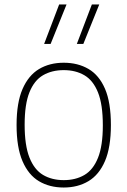

<svg xmlns="http://www.w3.org/2000/svg" viewBox="-20 -828 569 857"><path d="M264.5 9Q201.5 9 154.2 -19Q107 -47 80.5 -108.5Q54 -170 54 -270Q54 -369.5 80.5 -430.5Q107 -491.5 154.2 -519.8Q201.5 -548 264.5 -548Q327.5 -548 375 -520.2Q422.5 -492.5 448.8 -431.5Q475 -370.5 475 -270Q475 -171 448.8 -109.5Q422.5 -48 375 -19.5Q327.5 9 264.5 9ZM264.5 -24Q317.5 -24 356.8 -47Q396 -70 417.5 -123.8Q439 -177.5 439 -268.5Q439 -361.5 417.5 -415.2Q396 -469 356.8 -492Q317.5 -515 264.5 -515Q211.5 -515 172.2 -492.2Q133 -469.5 111.5 -416.2Q90 -363 90 -271.5Q90 -179 111.5 -124.8Q133 -70.5 172.2 -47.2Q211.5 -24 264.5 -24ZM323 -632 390 -808H423L352 -632ZM177 -632 244 -808H277L206 -632Z"/></svg>

Font: Encode Sans Th
Style: Regular
Weight: 100
Designer: Multiple Designers
Foundry: Impallari Type
Version: Version 3.002; ttfautohint (v1.8.3) -l 8 -r 50 -G 200 -x 14 